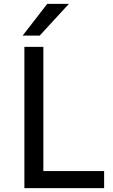

<svg xmlns="http://www.w3.org/2000/svg" viewBox="-20 -972 584 992"><path d="M185 -788H97L224 -952H336ZM518 0H106V-730H204V-88H518Z"/></svg>

Font: Sora
Style: Regular
Weight: 400
Designer: Jonathan Barnbrook, Julián Moncada
Foundry: Barnbrook Fonts
Version: Version 2.000